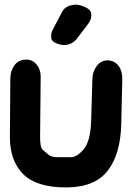

<svg xmlns="http://www.w3.org/2000/svg" viewBox="-20 -775 560 825"><path d="M505.4 -434.1Q506.3 -469.2 489.7 -491.7Q471.7 -515.6 441.9 -515.6Q414.1 -515.6 396 -491.7Q377.9 -468.3 377 -436.5L371.6 -255.4Q369.1 -170.4 340.8 -135.3Q312 -99.6 284.2 -99.6Q256.3 -99.6 228.5 -99.6Q200.7 -99.6 188.5 -110.1Q176.3 -120.6 164.1 -130.9Q151.9 -141.1 152.3 -187.5L154.8 -447.3Q154.8 -476.1 137.7 -497.1Q120.6 -518.6 94.2 -519Q89.8 -519 84.5 -518.6Q56.2 -515.6 40.5 -492.2Q24.4 -468.8 24.4 -437.5L22.5 -187Q22 -85.9 78.6 -27.8Q135.3 29.8 260.7 30.3Q264.6 30.3 269 30.3Q389.6 28.8 444.3 -43.5Q498 -114.3 501 -243.2ZM226.1 -587.4Q241.2 -581.5 255.9 -581.5Q263.2 -581.5 270.5 -583Q291.5 -587.9 306.6 -604L358.4 -671.9Q372.6 -690.4 372.6 -710Q372.6 -714.8 371.6 -719.7Q367.2 -736.8 340.8 -746.6Q322.3 -754.9 304.7 -754.9Q297.9 -754.9 291 -753.4Q266.1 -749.5 252 -732.4Q250 -729.5 248 -726.1L208 -649.9Q199.7 -635.3 199.7 -619.6Q199.7 -613.8 200.7 -608.4Q205.1 -594.7 226.1 -587.4Z"/></svg>

Font: Comic Relief
Style: Bold
Weight: 700
Designer: Jeff Davis
Foundry: Loudifier
Version: Version 1.200; ttfautohint (v1.8.4.7-5d5b)